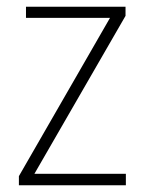

<svg xmlns="http://www.w3.org/2000/svg" viewBox="-20 -549 429 569"><path d="M353 0V-34H82L352 -502V-529H57V-496H306L36 -27V0Z"/></svg>

Font: Noto Sans Devanagari UI SemiCondensed ExtraLight
Style: Regular
Weight: 200
Width: 4
Designer: Jelle Bosma - Monotype Design Team
Foundry: Monotype Imaging Inc.
Version: Version 2.004